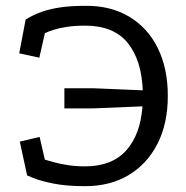

<svg xmlns="http://www.w3.org/2000/svg" viewBox="-20 -624 640 659"><path d="M272 15Q208 15 163.5 6Q119 -3 96 -12.5Q73 -22 73 -22L48 -138L116 -154L134 -76Q148 -72 168 -66.5Q188 -61 214.5 -57Q241 -53 272 -53Q364 -53 413 -107.5Q462 -162 469 -259L300 -252H201V-321H303L470 -314Q466 -418 418 -477Q370 -536 272 -536Q238 -536 211 -532Q184 -528 165 -522Q146 -516 134 -510L115 -426L46 -441L68 -557Q94 -573 122 -583Q150 -593 186 -598.5Q222 -604 273 -604Q359 -605 423 -567Q487 -529 521.5 -459Q556 -389 556 -295Q556 -200 520.5 -130.5Q485 -61 421.5 -23Q358 15 272 15Z"/></svg>

Font: Podkova VF Beta
Style: Regular
Weight: 400
Designer: Ilya Yudin
Foundry: Cyreal (www.cyreal.org)
Version: Version 2.100